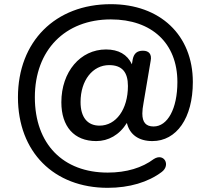

<svg xmlns="http://www.w3.org/2000/svg" viewBox="-20 -735 989 920"><path d="M496 165C600 165 690 138 755 89C799 56 766 -4 717 27C661 69 586 92 496 92C283 92 147 -44 147 -269C147 -495 292 -642 511 -642C707 -642 830 -528 830 -342C830 -214 783 -129 716 -129C680 -129 662 -148 662 -191C662 -205 664 -222 668 -243L702 -444C708 -475 694 -492 665 -492C638 -492 622 -480 616 -451L612 -427C590 -474 548 -498 488 -498C365 -498 274 -391 274 -245C274 -129 335 -59 441 -59C499 -59 552 -88 588 -146C601 -90 645 -59 710 -59C826 -59 904 -169 904 -342C904 -567 747 -715 511 -715C245 -715 66 -536 66 -269C66 -7 238 165 496 165ZM457 -133C399 -133 366 -173 366 -246C366 -350 424 -423 503 -423C565 -423 593 -389 593 -323C593 -211 536 -133 457 -133Z"/></svg>

Font: SN Pro Semibold
Style: Italic
Weight: 600
Italic angle: -9°
Designer: Tobias Whetton
Foundry: Supernotes
Version: Version 1.001;Glyphs 3.2 (3249)